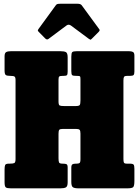

<svg xmlns="http://www.w3.org/2000/svg" viewBox="-20 -1030 760 1050"><path d="M300 -594V-475Q300 -456.5 306.2 -453.2Q312.5 -450 331 -450H393.5Q412.5 -450 416.2 -456Q420 -462 420 -481V-598Q420 -610 417.5 -612.5Q415 -615 402.5 -615H398.5Q380 -615 375 -618.8Q370 -622.5 370 -641V-719.5Q370 -740 375.2 -745Q380.5 -750 400 -750H685Q699.5 -750 707.2 -745.8Q715 -741.5 715 -725.5V-639Q715 -624.5 710.5 -619.8Q706 -615 690 -615H675.5Q661.5 -615 658.2 -609.5Q655 -604 655 -589.5V-160Q655 -146 657.8 -140.5Q660.5 -135 674.5 -135H689.5Q706.5 -135 710.8 -129.5Q715 -124 715 -106.5V-40.5Q715 -13 708.2 -6.5Q701.5 0 675 0H410Q388 0 379 -5.8Q370 -11.5 370 -35V-112.5Q370 -127 375.5 -131Q381 -135 394.5 -135H399Q409 -135 414.5 -138.2Q420 -141.5 420 -159V-299.5Q420 -315.5 415.2 -320.2Q410.5 -325 395.5 -325H323.5Q308 -325 304 -319.8Q300 -314.5 300 -298.5V-164.5Q300 -148 303 -141.5Q306 -135 322.5 -135H323.5Q338.5 -135 344.2 -131.8Q350 -128.5 350 -114V-32.5Q350 -10.5 340.2 -5.2Q330.5 0 310 0H40Q18.5 0 11.8 -5.2Q5 -10.5 5 -33.5V-103Q5 -120 8.2 -127.5Q11.5 -135 28.5 -135H32.5Q51 -135 58 -138.2Q65 -141.5 65 -160V-592Q65 -607.5 59.5 -611.2Q54 -615 38 -615H37.5Q18 -615 11.5 -619.8Q5 -624.5 5 -645V-722Q5 -740.5 14 -745.2Q23 -750 40 -750H310Q331.5 -750 340.8 -744.8Q350 -739.5 350 -716V-639Q350 -623 346 -619Q342 -615 326.5 -615H321.5Q308 -615 304 -611.5Q300 -608 300 -594ZM227 -820 192.5 -855Q187 -860.5 186.8 -863Q186.5 -865.5 191 -872L285 -1001Q289 -1007 294.8 -1008.2Q300.5 -1009.5 311.5 -1009.5H404Q421 -1009.5 427 -1001L523 -870Q528.5 -864.5 519 -855L482 -818Q476.5 -812.5 474.5 -812.8Q472.5 -813 466 -817.5L368.5 -890Q355.5 -899.5 343.5 -890.5L245 -817Q236.5 -810.5 227 -820Z"/></svg>

Font: Besley* Condensed Fatface
Style: Regular
Weight: 900
Width: 3
Designer: Owen Earl
Foundry: indestructible type*
Version: Version 3.000; ttfautohint (v1.8.3)